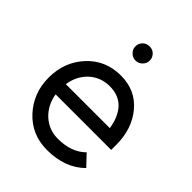

<svg xmlns="http://www.w3.org/2000/svg" viewBox="-206 -831 958 958"><g transform="rotate(45 273.5 -352.0)"><path d="M338 -666Q338 -687 323 -702Q309 -716 288 -716Q266 -716 252 -702Q237 -688 237 -666Q237 -645 252 -631Q266 -616 288 -616Q308 -616 323 -631Q338 -646 338 -666ZM517 -215V-250Q517 -363 455 -437Q393 -512 289 -512Q181 -512 111 -436Q41 -360 41 -250Q41 -141 112 -64Q183 12 290 12Q418 12 493 -63L439 -120Q385 -66 290 -66Q225 -66 179 -109Q157 -130 143.5 -156.5Q130 -183 125 -215ZM288 -435Q352 -435 390 -394Q426 -353 435 -287H125Q134 -350 177 -392Q223 -435 288 -435Z"/></g></svg>

Font: Unageo
Style: Regular
Weight: 400
Designer: Richard Sepsi
Foundry: Richard Sepsi
Version: Version 2.000